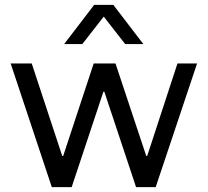

<svg xmlns="http://www.w3.org/2000/svg" viewBox="-20 -773 861 793"><path d="M194 0 24 -511H111L237 -129H241L367 -511H457L584 -129H588L713 -511H794L623 0H542L411 -394H407L276 0ZM245 -591 369 -753H448L572 -591H497L383 -737H434L320 -591Z"/></svg>

Font: Chivo Medium Light
Style: Regular
Weight: 300
Version: Version 2.002